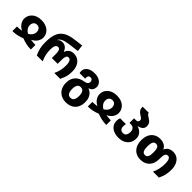

<svg xmlns="http://www.w3.org/2000/svg" viewBox="233 -2151 3782 3782"><g transform="rotate(45 2124.0 -260.0)"><path d="M55 0V-127Q84 -127 112.5 -129.5Q141 -132 180 -137V-141Q110 -178 77.5 -232Q45 -286 45 -340Q45 -379 61 -418Q77 -457 110 -489Q143 -521 193 -540Q243 -559 312 -559Q380 -559 430.5 -540Q481 -521 514 -489Q547 -457 563 -418Q579 -379 579 -340Q579 -286 546 -232Q513 -178 441 -141V-137Q481 -132 510 -129.5Q539 -127 569 -127V0Q491 0 427.5 -15.5Q364 -31 310 -52Q257 -31 194 -15.5Q131 0 55 0ZM312 -178Q356 -203 382 -241Q408 -279 408 -326Q408 -371 383.5 -401.5Q359 -432 312 -432Q264 -432 239.5 -401.5Q215 -371 215 -326Q215 -279 241 -241Q267 -203 312 -178Z M735 0Q701 -73 685 -140Q669 -207 669 -282V-322Q669 -445 700 -531Q731 -617 802.5 -668.5Q874 -720 996 -740Q1043 -748 1102.5 -756Q1162 -764 1228 -770L1245 -634Q1176 -625 1113 -617.5Q1050 -610 1006 -603Q966 -597 924.5 -586Q883 -575 850 -554.5Q817 -534 803 -500H807Q828 -526 855 -535Q882 -544 910 -544Q963 -544 1001.5 -513Q1040 -482 1058 -430H1064Q1083 -484 1123 -514Q1163 -544 1226 -544Q1299 -544 1350 -508.5Q1401 -473 1427.5 -412Q1454 -351 1454 -274Q1454 -220 1447 -176.5Q1440 -133 1425 -90.5Q1410 -48 1387 0H1222Q1254 -65 1268.5 -132Q1283 -199 1283 -271Q1283 -308 1276 -341.5Q1269 -375 1252.5 -395.5Q1236 -416 1207 -416Q1172 -416 1157 -384.5Q1142 -353 1142 -298V-174H980V-298Q980 -353 964.5 -384.5Q949 -416 915 -416Q878 -416 858.5 -381Q839 -346 839 -268Q839 -196 853.5 -130.5Q868 -65 900 0Z M1790 250Q1712 250 1651 217Q1590 184 1555.5 122.5Q1521 61 1521 -26Q1521 -105 1550.5 -161.5Q1580 -218 1632 -251.5Q1684 -285 1751 -296Q1806 -305 1828.5 -325Q1851 -345 1851 -380Q1851 -408 1835 -426.5Q1819 -445 1790 -445Q1761 -445 1745.5 -427Q1730 -409 1730 -380Q1730 -367 1733 -350H1577Q1570 -376 1570 -399Q1570 -472 1630 -515.5Q1690 -559 1790 -559Q1860 -559 1909.5 -536.5Q1959 -514 1985 -477Q2011 -440 2011 -396Q2011 -354 1990.5 -318.5Q1970 -283 1915 -264V-260Q1989 -231 2025 -170.5Q2061 -110 2061 -26Q2061 104 1988.5 177Q1916 250 1790 250ZM1792 122Q1844 122 1866.5 82.5Q1889 43 1889 -26Q1889 -94 1866 -133Q1843 -172 1791 -172Q1739 -172 1716 -133Q1693 -94 1693 -26Q1693 43 1716 82.5Q1739 122 1792 122Z M2156 0V-127Q2185 -127 2213.5 -129.5Q2242 -132 2281 -137V-141Q2211 -178 2178.5 -232Q2146 -286 2146 -340Q2146 -379 2162 -418Q2178 -457 2211 -489Q2244 -521 2294 -540Q2344 -559 2413 -559Q2481 -559 2531.5 -540Q2582 -521 2615 -489Q2648 -457 2664 -418Q2680 -379 2680 -340Q2680 -286 2647 -232Q2614 -178 2542 -141V-137Q2582 -132 2611 -129.5Q2640 -127 2670 -127V0Q2592 0 2528.5 -15.5Q2465 -31 2411 -52Q2358 -31 2295 -15.5Q2232 0 2156 0ZM2413 -178Q2457 -203 2483 -241Q2509 -279 2509 -326Q2509 -371 2484.5 -401.5Q2460 -432 2413 -432Q2365 -432 2340.5 -401.5Q2316 -371 2316 -326Q2316 -279 2342 -241Q2368 -203 2413 -178Z M3014 10Q2938 10 2879.5 -15Q2821 -40 2788 -87.5Q2755 -135 2755 -203Q2755 -229 2759.5 -248Q2764 -267 2771 -285H2932Q2929 -269 2926.5 -252.5Q2924 -236 2924 -219Q2924 -173 2946.5 -145.5Q2969 -118 3015 -118Q3065 -118 3086 -153.5Q3107 -189 3107 -237Q3107 -294 3079 -323Q3051 -352 3004 -352H2965V-479H3006Q3046 -479 3062.5 -493.5Q3079 -508 3079 -533Q3079 -562 3058.5 -579Q3038 -596 3012 -611Q2991 -624 2970.5 -641Q2950 -658 2936 -686Q2922 -714 2922 -761L3092 -762Q3094 -736 3114.5 -720.5Q3135 -705 3163 -688Q3184 -675 3205.5 -658Q3227 -641 3241 -615.5Q3255 -590 3255 -551Q3255 -494 3218 -463Q3181 -432 3123 -421V-418Q3161 -410 3197 -386Q3233 -362 3256 -322Q3279 -282 3279 -225Q3279 -157 3247.5 -104Q3216 -51 3156.5 -20.5Q3097 10 3014 10Z M3626 10Q3551 10 3493 -23.5Q3435 -57 3402 -120.5Q3369 -184 3369 -276Q3369 -367 3400.5 -430Q3432 -493 3489 -526Q3546 -559 3621 -559Q3683 -559 3733 -532.5Q3783 -506 3804 -456H3809Q3831 -506 3873 -532.5Q3915 -559 3980 -559Q4051 -559 4100.5 -523.5Q4150 -488 4176.5 -426Q4203 -364 4203 -284Q4203 -202 4186.5 -134Q4170 -66 4136 0H3971Q4003 -65 4017.5 -136Q4032 -207 4032 -279Q4032 -320 4025.5 -355Q4019 -390 4003 -411Q3987 -432 3961 -432Q3919 -432 3902 -398.5Q3885 -365 3885 -302V-270Q3885 -137 3815.5 -63.5Q3746 10 3626 10ZM3628 -118Q3674 -118 3693 -159Q3712 -200 3712 -276Q3712 -352 3693 -392Q3674 -432 3627 -432Q3580 -432 3560.5 -392Q3541 -352 3541 -276Q3541 -200 3560.5 -159Q3580 -118 3628 -118Z"/></g></svg>

Font: Noto Sans Georgian ExtraBold
Style: Regular
Weight: 800
Designer: Monotype Design Team, Akaki Razmadze
Foundry: Google LLC
Version: Version 2.005; ttfautohint (v1.8.4.7-5d5b)